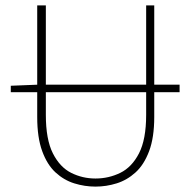

<svg xmlns="http://www.w3.org/2000/svg" viewBox="-20 -680 710 712"><path d="M20 -338V-362L120 -366H646V-338ZM334 12Q294 12 255.5 0Q217 -12 186 -40.5Q155 -69 136.5 -119.5Q118 -170 118 -246V-660H150V-254Q150 -163 176 -111.5Q202 -60 244 -39Q286 -18 334 -18Q383 -18 426 -39Q469 -60 495.5 -111.5Q522 -163 522 -254V-660H552V-246Q552 -170 533 -119.5Q514 -69 482.5 -40.5Q451 -12 412.5 0Q374 12 334 12Z"/></svg>

Font: Mada ExtraLight
Style: Regular
Weight: 250
Designer: Khaled Hosny
Version: Version 1.5